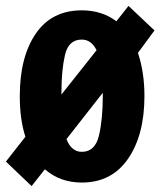

<svg xmlns="http://www.w3.org/2000/svg" viewBox="-33 -605 543 650"><path d="M434 -426Q456 -360 456 -280Q456 -148 400.5 -67.5Q345 13 244 13Q170 13 119 -32L74 25L-13 -58L53 -142Q34 -200 34 -280Q34 -412 88 -491Q142 -570 244 -570Q312 -570 361 -533L402 -585L490 -502ZM175 -292V-285L294 -435Q276 -471 244 -471Q199 -471 187 -419Q175 -367 175 -292ZM315 -281V-291L192 -134Q209 -91 244 -91Q289 -91 302 -146Q315 -201 315 -281Z"/></svg>

Font: Francois One
Style: Regular
Weight: 400
Designer: Vernon Adams
Foundry: Vernon Adams
Version: Version 2.000